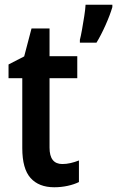

<svg xmlns="http://www.w3.org/2000/svg" viewBox="-20 -780 494 810"><path d="M243 -88Q260 -88 277.5 -92Q295 -96 313 -103V-12Q293 -2 265.5 4Q238 10 209 10Q144 10 109 -29Q74 -68 74 -155V-450H16V-508L82 -542L113 -660H189V-543H306V-450H189V-157Q189 -88 243 -88ZM454 -750Q444 -716 425 -673.5Q406 -631 387 -600H317V-612Q321 -627 326 -655Q331 -683 335.5 -712Q340 -741 341 -760H454Z"/></svg>

Font: Noto Sans Gujarati Condensed SemiBold
Style: Regular
Weight: 600
Width: 3
Designer: Jelle Bosma - Monotype Design Team, Universal Thirst
Foundry: Monotype Imaging Inc.
Version: Version 2.106; ttfautohint (v1.8.4.7-5d5b)